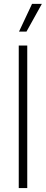

<svg xmlns="http://www.w3.org/2000/svg" viewBox="-20 -960 235 980"><path d="M119.1 -727.5V0H75.7V-727.5ZM77.1 -798.8 143.6 -940.4H193.8L115.2 -798.8Z"/></svg>

Font: Inter 24pt ExtraLight
Style: Regular
Weight: 250
Designer: Rasmus Andersson
Foundry: rsms
Version: Version 4.001;git-66647c0bb